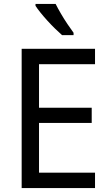

<svg xmlns="http://www.w3.org/2000/svg" viewBox="-20 -964 563 984"><path d="M467 0H91V-714H467V-635H180V-412H450V-334H180V-79H467ZM265 -944Q276 -922 292 -894.5Q308 -867 325.5 -841Q343 -815 357 -796V-784H298Q282 -798 262 -817.5Q242 -837 222.5 -858.5Q203 -880 187 -900Q171 -920 162 -934V-944Z"/></svg>

Font: Noto Sans Display
Style: Regular
Weight: 400
Designer: Monotype Design Team
Foundry: Monotype Imaging Inc.
Version: Version 2.003